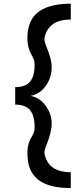

<svg xmlns="http://www.w3.org/2000/svg" viewBox="-20 -835 425 1012"><path d="M60.1 -283.7Q60.1 -283.7 60.1 -375.5Q115.7 -376 139.2 -405.5Q162.6 -435.1 162.6 -495.1Q162.6 -519.5 143.6 -550.8Q136.7 -562 130.6 -584.2Q124.5 -606.4 124.5 -637Q124.5 -667.5 131.8 -694.3Q163.1 -815.4 353 -815.4V-731.9Q279.3 -731.9 244.6 -695.3Q229.5 -678.7 221.9 -660.6Q214.4 -642.6 214.4 -627.9Q214.4 -613.3 224.1 -590.3Q252.4 -522.5 252.4 -483.4Q252.4 -425.8 221.2 -382.3Q189.9 -338.9 141.1 -329.6Q189.9 -320.3 221.2 -276.9Q252.4 -233.4 252.4 -185.1Q252.4 -136.7 224.1 -68.8Q214.4 -45.9 214.4 -31.2Q214.4 -16.6 222.2 1.5Q251.5 72.8 353 72.8V156.2Q252.9 156.2 197.8 123.5Q171.9 107.9 155.3 85Q138.7 62 131.6 35.2Q124.5 8.3 124.5 -34.7Q124.5 -77.6 149.4 -118.2Q162.6 -139.6 162.6 -164.1Q162.6 -224.1 139.2 -253.7Q115.7 -283.2 60.1 -283.7Z"/></svg>

Font: News Cycle
Style: Bold
Weight: 700
Version: Version 0.5.1